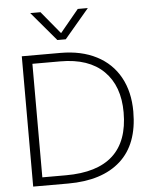

<svg xmlns="http://www.w3.org/2000/svg" viewBox="-61 -975 819 1026"><g transform="rotate(-5 349.0 -462.5)"><path d="M140 -925H195L295 -804L395 -925H449L317 -769H272ZM75 -699H282Q394 -699 475.5 -657Q557 -615 600 -537Q643 -459 643 -353Q643 -178 544 -89Q445 0 263 0H75ZM255 -45Q591 -45 591 -353Q591 -495 510.5 -574.5Q430 -654 278 -654H128V-45Z"/></g></svg>

Font: Prompt ExtraLight
Style: Regular
Weight: 275
Designer: Katatrad Team
Foundry: CadsonDemak
Version: Version 1.001